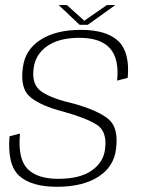

<svg xmlns="http://www.w3.org/2000/svg" viewBox="-20 -712 557 736"><path d="M198 4Q297.5 4 357 -34.5Q416.5 -73 424.5 -139.5Q436 -222.5 395 -256Q354 -289.5 261.5 -315Q180 -333.5 140 -360.2Q100 -387 109 -450.5Q115.5 -503 160.5 -535Q205.5 -567 284.5 -567Q365.5 -567 401.5 -526.8Q437.5 -486.5 429 -403L469.5 -413.5Q478.5 -511.5 433.5 -554.5Q388.5 -597.5 290 -597.5Q193.5 -597.5 134.5 -559Q75.5 -520.5 67.5 -452Q56.5 -372 97 -339Q137.5 -306 223 -284Q309.5 -260 350.8 -234Q392 -208 382.5 -139Q376.5 -90 331.5 -58.2Q286.5 -26.5 203 -26.5Q122.5 -26.5 85.2 -65Q48 -103.5 56.5 -200L16.5 -189.5Q7.5 -79.5 54 -37.8Q100.5 4 198 4ZM285 -617H316.5L422 -692.5H389.5L303 -632.5L236.5 -692.5H205Z"/></svg>

Font: Anybody Thin ExtraLight
Style: Italic
Weight: 250
Italic angle: -10°
Version: Version 1.113;gftools[0.9.25]